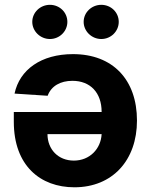

<svg xmlns="http://www.w3.org/2000/svg" viewBox="-20 -785 638 812"><path d="M38.4 -269.9C38.4 -84.5 150.6 7.1 294.7 7.1C455.3 7.1 559.3 -106.9 559.3 -275.2C559.3 -448.2 456.7 -556.1 288.7 -556.1C153.8 -556.1 62.9 -490.4 41.5 -389.2L181.5 -380C196.7 -421.5 235.8 -443.2 286.2 -443.2C361.9 -443.2 409.8 -393.1 409.8 -311.8V-311.4H38.4ZM409.8 -217.7C406.6 -155.5 359.4 -105.8 292.3 -105.8C226.6 -105.8 181.1 -152.7 180.8 -217.7ZM333.8 -692.5C333.8 -653.1 367.5 -620 408.4 -620C449.6 -620 482.2 -653.1 482.2 -692.5C482.2 -732.6 449.6 -764.6 408.4 -764.6C367.5 -764.6 333.8 -732.6 333.8 -692.5ZM191.1 -620C232.2 -620 264.9 -653.1 264.9 -692.5C264.9 -732.6 232.2 -764.6 191.1 -764.6C150.2 -764.6 116.5 -732.6 116.5 -692.5C116.5 -653.1 150.2 -620 191.1 -620Z"/></svg>

Font: Inter-Hewn
Style: Bold
Weight: 700
Designer: Rasmus Andersson
Foundry: rsms
Version: Version 3.012;git-f93a4a705